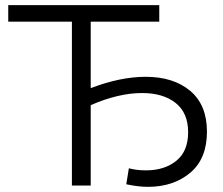

<svg xmlns="http://www.w3.org/2000/svg" viewBox="-20 -720 865 745"><path d="M332 -378Q447 -422 545 -422Q653 -422 718 -367.5Q783 -313 783 -209Q783 -104 718 -49.5Q653 5 554 5Q517 5 470 -5L480 -67Q509 -59 547 -59Q618 -59 664 -96Q710 -133 710 -207Q710 -282 661.5 -320.5Q613 -359 531 -359Q440 -359 332 -312V0H259V-636H12V-700H598V-636H332Z"/></svg>

Font: mBank
Style: Regular
Weight: 400
Designer: Julieta Ulanovsky
Foundry: Julieta Ulanovsky
Version: Version 7.200;PS 007.200;hotconv 1.0.88;makeotf.lib2.5.64775